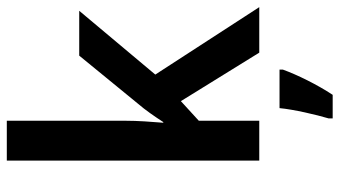

<svg xmlns="http://www.w3.org/2000/svg" viewBox="-242 -624 1021 578"><g transform="rotate(-90 269.0 -335.5)"><path d="M194 -469V-826H74V-66H194V-248L253 -302L399 -66H536L333 -379L525 -608H390L246 -432C226 -409 207 -381 190 -355H188C191 -392 194 -431 194 -469ZM348 5V-5H232C228 38 212 106 201 143V155H272C303 108 332 49 348 5Z"/></g></svg>

Font: Noto Sans Malayalam UI SemiCondensed SemiBold
Style: Regular
Weight: 600
Width: 4
Designer: Jelle Bosma - Monotype Design Team
Foundry: Monotype Imaging Inc.
Version: Version 2.104